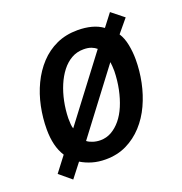

<svg xmlns="http://www.w3.org/2000/svg" viewBox="-114 -672 772 814"><g transform="rotate(-20 272.0 -265.0)"><path d="M80 42 26 -3 78 -71Q62 -96 54.5 -127Q47 -158 47 -196Q47 -247 57.5 -298Q68 -349 89.5 -394Q111 -439 143 -473.5Q175 -508 217.5 -527.5Q260 -547 313 -547Q347 -547 375.5 -539.5Q404 -532 426 -516L469 -572L524 -528L475 -469Q490 -446 496.5 -413Q503 -380 503 -346Q503 -295 492.5 -244Q482 -193 461 -147.5Q440 -102 408 -67Q376 -32 334 -11.5Q292 9 239 9Q207 9 179.5 1Q152 -7 129 -21ZM246 -75Q273 -75 296 -88Q319 -101 338 -124Q357 -147 370.5 -179Q384 -211 392 -249.5Q400 -288 401 -331Q401 -343 400 -354.5Q399 -366 398 -372L187 -93Q197 -85 213 -80Q229 -75 246 -75ZM367 -443Q358 -451 344 -456.5Q330 -462 309 -462Q279 -462 254.5 -448Q230 -434 211 -409.5Q192 -385 178.5 -353Q165 -321 157.5 -284.5Q150 -248 149 -209Q149 -194 150 -182Q151 -170 154 -162Z"/></g></svg>

Font: Noto Sans Display Medium
Style: Italic
Weight: 500
Italic angle: -12°
Designer: Monotype Design Team
Foundry: Monotype Imaging Inc.
Version: Version 2.003